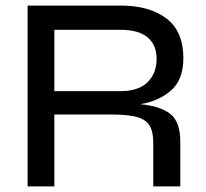

<svg xmlns="http://www.w3.org/2000/svg" viewBox="-20 -669 739 689"><path d="M79 0V-649H413Q517 -649 577.5 -602.5Q638 -556 638 -461Q638 -383 594 -344.5Q550 -306 483 -295Q552 -289 589.5 -261.5Q627 -234 627 -160V0H530V-157Q530 -196 517 -218Q504 -240 471.5 -249Q439 -258 382 -258H175V0ZM175 -342H413Q477 -342 509.5 -374Q542 -406 542 -458Q542 -508 509.5 -535Q477 -562 413 -562H175Z"/></svg>

Font: Syne Medium
Style: Regular
Weight: 500
Designer: Lucas Descroix
Foundry: Bonjour Monde
Version: Version 2.200; ttfautohint (v1.8.4)